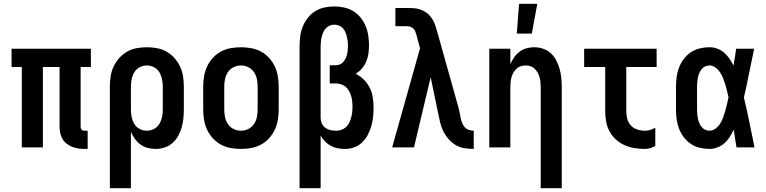

<svg xmlns="http://www.w3.org/2000/svg" viewBox="-20 -777 4040 1012"><path d="M442 8H425Q409 8 392.5 5.5Q376 3 360.5 -3Q345 -9 331.5 -19.5Q318 -30 309.5 -44.5Q301 -59 297.5 -75.5Q294 -92 294 -108V-424H206V0H95V-424H41V-520H459V-424H405V-108Q405 -104 406.5 -100Q408 -96 410.5 -93Q413 -90 417 -89Q421 -88 425 -88H442Z M559 215V-320Q559 -347 563 -374Q567 -401 578.5 -425.5Q590 -450 608 -470.5Q626 -491 649.5 -504.5Q673 -518 700 -523Q727 -528 754 -528Q781 -528 808 -523Q835 -518 858.5 -504.5Q882 -491 900 -470.5Q918 -450 929.5 -425.5Q941 -401 945 -374Q949 -347 949 -320V-200Q949 -176 946.5 -152Q944 -128 937.5 -105Q931 -82 919 -60.5Q907 -39 889 -23Q871 -7 847.5 0.5Q824 8 800 8Q779 8 758 2.5Q737 -3 720 -15.5Q703 -28 690.5 -45.5Q678 -63 670 -83V215ZM754 -88Q774 -88 792 -97.5Q810 -107 820 -124Q830 -141 834 -160.5Q838 -180 838 -200V-320Q838 -340 834 -359.5Q830 -379 820 -396Q810 -413 792 -422.5Q774 -432 754 -432Q734 -432 716 -422.5Q698 -413 688 -396Q678 -379 674 -359.5Q670 -340 670 -320V-200Q670 -180 674 -160.5Q678 -141 688 -124Q698 -107 716 -97.5Q734 -88 754 -88Z M1250 8Q1223 8 1195.5 3Q1168 -2 1144 -15Q1120 -28 1101.5 -48.5Q1083 -69 1071.5 -93.5Q1060 -118 1055.5 -145.5Q1051 -173 1051 -200V-320Q1051 -347 1055.5 -374.5Q1060 -402 1071.5 -426.5Q1083 -451 1101.5 -471.5Q1120 -492 1144 -505Q1168 -518 1195.5 -523Q1223 -528 1250 -528Q1277 -528 1304.5 -523Q1332 -518 1356 -505Q1380 -492 1398.5 -471.5Q1417 -451 1428.5 -426.5Q1440 -402 1444.5 -374.5Q1449 -347 1449 -320V-200Q1449 -173 1444.5 -145.5Q1440 -118 1428.5 -93.5Q1417 -69 1398.5 -48.5Q1380 -28 1356 -15Q1332 -2 1304.5 3Q1277 8 1250 8ZM1250 -88Q1270 -88 1288.5 -97Q1307 -106 1318.5 -123Q1330 -140 1334 -160Q1338 -180 1338 -200V-320Q1338 -340 1334 -360Q1330 -380 1318.5 -397Q1307 -414 1288.5 -423Q1270 -432 1250 -432Q1230 -432 1211.5 -423Q1193 -414 1181.5 -397Q1170 -380 1166 -360Q1162 -340 1162 -320V-200Q1162 -180 1166 -160Q1170 -140 1181.5 -123Q1193 -106 1211.5 -97Q1230 -88 1250 -88Z M1559 215V-535Q1559 -561 1562.5 -587Q1566 -613 1576 -637.5Q1586 -662 1602.5 -683Q1619 -704 1641.5 -718Q1664 -732 1690 -737.5Q1716 -743 1742 -743Q1768 -743 1793.5 -737.5Q1819 -732 1841.5 -718.5Q1864 -705 1880.5 -684.5Q1897 -664 1907 -640Q1917 -616 1921 -590Q1925 -564 1925 -539Q1925 -517 1922 -495Q1919 -473 1910.5 -453Q1902 -433 1887.5 -416Q1873 -399 1855 -388Q1879 -376 1898 -357Q1917 -338 1929 -314Q1941 -290 1945 -263.5Q1949 -237 1949 -210Q1949 -185 1946.5 -160.5Q1944 -136 1937 -112Q1930 -88 1918.5 -66Q1907 -44 1889 -26.5Q1871 -9 1847.5 -0.5Q1824 8 1799 8Q1779 8 1760 4.5Q1741 1 1724 -8Q1707 -17 1693.5 -31Q1680 -45 1670 -62V215ZM1753 -88Q1767 -88 1780.5 -93Q1794 -98 1804.5 -108Q1815 -118 1821 -131Q1827 -144 1831 -158Q1835 -172 1836.5 -186Q1838 -200 1838 -215Q1838 -229 1836.5 -243Q1835 -257 1831 -270.5Q1827 -284 1820 -297Q1813 -310 1802.5 -319Q1792 -328 1778 -332.5Q1764 -337 1750 -337H1718V-433H1750Q1761 -433 1771.5 -437.5Q1782 -442 1789.5 -450.5Q1797 -459 1802 -469.5Q1807 -480 1809.5 -491Q1812 -502 1813 -513.5Q1814 -525 1814 -536Q1814 -549 1812.5 -561Q1811 -573 1808 -585Q1805 -597 1800 -608.5Q1795 -620 1786.5 -629Q1778 -638 1766 -642.5Q1754 -647 1742 -647Q1730 -647 1718 -642Q1706 -637 1697.5 -628Q1689 -619 1684 -607.5Q1679 -596 1676 -584Q1673 -572 1671.5 -559.5Q1670 -547 1670 -535V-154L1671 -147Q1672 -133 1679.5 -120.5Q1687 -108 1699 -100.5Q1711 -93 1725 -90.5Q1739 -88 1753 -88Z M2477 8Q2452 8 2427 4Q2402 0 2381 -13Q2360 -26 2343.5 -45Q2327 -64 2316 -86.5Q2305 -109 2299.5 -133.5Q2294 -158 2289 -182L2250 -370L2162 0H2047L2194 -523L2176 -589V-590Q2173 -600 2169.5 -609.5Q2166 -619 2158.5 -626.5Q2151 -634 2141 -636.5Q2131 -639 2121 -639H2064V-735H2121Q2140 -735 2158.5 -734Q2177 -733 2195 -727Q2213 -721 2228 -710Q2243 -699 2254 -683.5Q2265 -668 2271.5 -650.5Q2278 -633 2283 -615L2398 -205Q2401 -192 2403.5 -179Q2406 -166 2408.5 -153.5Q2411 -141 2416 -128.5Q2421 -116 2429.5 -106.5Q2438 -97 2451 -92.5Q2464 -88 2477 -88Z M2830 215V-320Q2830 -333 2828.5 -346Q2827 -359 2823.5 -371.5Q2820 -384 2813.5 -395Q2807 -406 2797.5 -415Q2788 -424 2775.5 -428Q2763 -432 2750 -432Q2737 -432 2724.5 -428Q2712 -424 2702.5 -415Q2693 -406 2686.5 -395Q2680 -384 2676.5 -371.5Q2673 -359 2671.5 -346Q2670 -333 2670 -320V0H2559V-520H2670V-438Q2678 -458 2690 -475Q2702 -492 2718.5 -504.5Q2735 -517 2755 -522.5Q2775 -528 2796 -528Q2820 -528 2843 -520Q2866 -512 2883.5 -496Q2901 -480 2912 -458.5Q2923 -437 2929.5 -414Q2936 -391 2938.5 -367.5Q2941 -344 2941 -320V215ZM2704 -600 2716 -757H2812L2783 -600Z M3378 8Q3351 8 3324 3.5Q3297 -1 3272 -12Q3247 -23 3226.5 -41.5Q3206 -60 3193 -84Q3180 -108 3175 -135Q3170 -162 3170 -189V-424H3059V-520H3441V-424H3281V-189Q3281 -169 3286.5 -149.5Q3292 -130 3305.5 -115.5Q3319 -101 3338.5 -94.5Q3358 -88 3378 -88Q3393 -88 3407 -92Q3421 -96 3434 -104V-8Q3421 0 3407 4Q3393 8 3378 8Z M3719 8Q3694 8 3668.5 2Q3643 -4 3621.5 -18.5Q3600 -33 3584 -54Q3568 -75 3559 -99Q3550 -123 3546.5 -148.5Q3543 -174 3543 -200V-320Q3543 -346 3546.5 -371.5Q3550 -397 3559 -421Q3568 -445 3584 -466Q3600 -487 3621.5 -501.5Q3643 -516 3668.5 -522Q3694 -528 3719 -528Q3741 -528 3761 -520.5Q3781 -513 3797 -499Q3813 -485 3825 -467.5Q3837 -450 3846 -431Q3850 -453 3853.5 -475.5Q3857 -498 3860 -520H3955Q3941 -456 3928.5 -391.5Q3916 -327 3901 -263Q3917 -198 3930 -132Q3943 -66 3957 0H3862Q3858 -23 3854.5 -46.5Q3851 -70 3848 -93Q3838 -74 3826.5 -55.5Q3815 -37 3798.5 -22.5Q3782 -8 3761.5 0Q3741 8 3719 8ZM3719 -88Q3737 -88 3752 -99.5Q3767 -111 3776.5 -126.5Q3786 -142 3792 -159Q3798 -176 3803 -193.5Q3808 -211 3812 -228.5Q3816 -246 3820 -264Q3816 -281 3812 -298Q3808 -315 3803 -331.5Q3798 -348 3791.5 -364.5Q3785 -381 3775.5 -395.5Q3766 -410 3751.5 -421Q3737 -432 3719 -432Q3707 -432 3696 -426.5Q3685 -421 3677.5 -411.5Q3670 -402 3665.5 -391Q3661 -380 3658.5 -368Q3656 -356 3655 -344Q3654 -332 3654 -320V-200Q3654 -188 3655 -176Q3656 -164 3658.5 -152Q3661 -140 3665.5 -129Q3670 -118 3677.5 -108.5Q3685 -99 3696 -93.5Q3707 -88 3719 -88Z"/></svg>

Font: Iosevka Custom
Style: Bold
Weight: 700
Monospace: yes
Designer: Belleve Invis
Foundry: Belleve Invis
Version: Version 30.3.3; ttfautohint (v1.8.3)